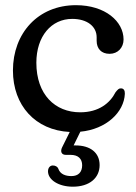

<svg xmlns="http://www.w3.org/2000/svg" viewBox="-20 -499 524 742"><path d="M447.5 -157.5C439.5 -158 435 -153 426.5 -142.5C405.5 -101 362 -65 290 -65C192.5 -65 120.5 -134 120.5 -256.5C120.5 -359 178.5 -426 259 -426C317.5 -426 353.5 -396.5 353.5 -355V-341.5C353.5 -311 371.5 -291 403.5 -291C435.5 -291 457.5 -315 457.5 -346.5C457.5 -416 387 -479 273.5 -479C126.5 -479 30 -370 30 -226.5C30 -91 117 4.5 249.5 11L220 70.5C212.5 86 217 99.5 234.5 99.5H253C282.5 99.5 297.5 115 297.5 139.5C297.5 166.5 282.5 181.5 256 181.5C233.5 181.5 213 174.5 205.5 153.5C202.5 145 194 140.5 184 140.5C173.5 140.5 165.5 149.5 165.5 163C165.5 196 206.5 222.5 261.5 222.5C325.5 222.5 365 189 365 139C365 91 329 63 272 63H264.5L290.5 10C391 0.5 459.5 -65.5 462.5 -136.5C463 -149.5 458 -157.5 447.5 -157.5Z"/></svg>

Font: dr Title
Style: Regular
Weight: 400
Version: Version 1.000;hotconv 1.0.109;makeotfexe 2.5.65596